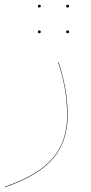

<svg xmlns="http://www.w3.org/2000/svg" viewBox="-35 -556 387 815"><path d="M-15 237Q127 188 188.5 116Q250 44 250 -64Q250 -130 239.5 -184.5Q229 -239 212 -291L214 -292Q231 -238 241.5 -184Q252 -130 252 -64Q252 43 191 116Q130 189 -14 239ZM126 -530Q126 -536 132 -536Q138 -536 138 -530Q138 -524 132 -524Q126 -524 126 -530ZM246 -530Q246 -536 252 -536Q258 -536 258 -530Q258 -524 252 -524Q246 -524 246 -530ZM126 -421Q126 -427 132 -427Q138 -427 138 -421Q138 -415 132 -415Q126 -415 126 -421ZM246 -421Q246 -427 252 -427Q258 -427 258 -421Q258 -415 252 -415Q246 -415 246 -421Z"/></svg>

Font: FiraGO Two
Style: Regular
Weight: 100
Designer: bBox Type
Foundry: bBox Type GmbH
Version: Version 1.001